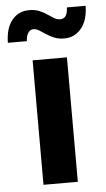

<svg xmlns="http://www.w3.org/2000/svg" viewBox="-96 -768 443 803"><g transform="rotate(-5 125.5 -366.5)"><path d="M53.7 0V-522.5H197.8V0ZM193.8 -602.1Q170.9 -602.1 152.6 -609.4Q134.3 -616.7 119.6 -626.7Q105 -636.7 92.5 -644.3Q80.1 -651.9 68.4 -651.9Q53.7 -651.9 45.7 -638.7Q37.6 -625.5 36.6 -604.5H-43Q-42 -666.5 -14.6 -699.7Q12.7 -732.9 57.6 -732.9Q81.1 -732.9 99.1 -725.6Q117.2 -718.3 131.3 -708.5Q145.5 -698.7 158 -691.2Q170.4 -683.6 183.1 -683.6Q199.7 -683.6 207.3 -695.3Q214.8 -707 215.8 -730.5H294.4Q293.5 -669.4 265.4 -635.7Q237.3 -602.1 193.8 -602.1Z"/></g></svg>

Font: Inter 28pt
Style: Bold
Weight: 700
Designer: Rasmus Andersson
Foundry: rsms
Version: Version 4.001;git-66647c0bb